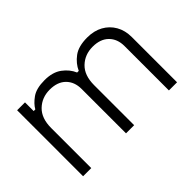

<svg xmlns="http://www.w3.org/2000/svg" viewBox="-81 -748 1000 1000"><g transform="rotate(-45 419.0 -248.0)"><path d="M76 0V-486H134V-422H146Q161 -449 194 -472.5Q227 -496 288 -496Q347 -496 383.5 -469Q420 -442 436 -404H448Q465 -442 501 -469Q537 -496 602 -496Q652 -496 689 -475.5Q726 -455 747 -418.5Q768 -382 768 -333V0H708V-327Q708 -379 676.5 -410.5Q645 -442 588 -442Q530 -442 491 -404.5Q452 -367 452 -295V0H392V-327Q392 -379 360.5 -410.5Q329 -442 272 -442Q214 -442 175 -404.5Q136 -367 136 -295V0Z"/></g></svg>

Font: Space Grotesk Frontify Light
Style: Regular
Weight: 300
Designer: Florian Karsten
Version: Version 2.000